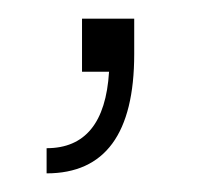

<svg xmlns="http://www.w3.org/2000/svg" viewBox="-20 -77 232 206"><path d="M30 109V82Q92 82 97 0H68V-57H124V-19Q124 109 30 109Z"/></svg>

Font: Tanohe Sans ExtraLight
Style: Regular
Weight: 250
Designer: Village Type and Design LLC & Cristiano Sobral
Foundry: Cooper Hewitt Smithsonian Design Museum
Version: Version 1.00;May 30, 2020;FontCreator 12.0.0.2522 64-bit; tt